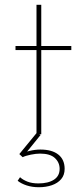

<svg xmlns="http://www.w3.org/2000/svg" viewBox="-20 -563 344 805"><path d="M133 -543H153V-370H279V-353H153V0H133V-353H45V-370H133ZM64 180Q76 191 95 198.5Q114 206 141 206Q182 206 206 190.5Q230 175 230 145Q230 118 210 99.5Q190 81 148 81Q131 81 109 85.5Q87 90 75 96L61 83L134 -6L150 3L82 87L67 83Q78 76 102.5 70Q127 64 149 64Q198 64 224.5 85Q251 106 251 145Q251 171 236.5 188Q222 205 197.5 213.5Q173 222 143 222Q115 222 92 214.5Q69 207 54 195Z"/></svg>

Font: Josefin Sans Thin Thin
Style: Regular
Weight: 250
Version: Version 2.001